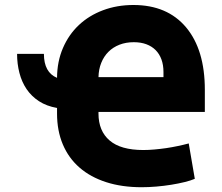

<svg xmlns="http://www.w3.org/2000/svg" viewBox="-20 -757 910 788"><path d="M160.2 -535.9Q160.2 -459.9 214.1 -437.5Q214.5 -504.6 238.3 -559.8Q262.1 -615.1 303.8 -654.3Q345.5 -693.5 402.9 -715Q460.2 -736.5 527.7 -736.5Q666.5 -736.5 743.6 -644.9Q820.7 -552.9 820.7 -388.5V-297.6H384.2V-291.2Q384.2 -219.5 429.9 -180.4Q475.5 -141.3 568.2 -141.3Q590.2 -141.3 614.2 -143.5Q638.1 -145.6 662.3 -149.1Q686.4 -152.7 709.9 -157.7Q733.3 -162.6 754.6 -168.3L779.5 -23.1Q763.1 -16 737.9 -9.8Q712.7 -3.6 683.1 1.2Q653.4 6 621.8 8.7Q590.2 11.4 561.4 11.4Q480.1 11.4 415.7 -9.4Q351.2 -30.2 306.5 -69.1Q261.7 -108 237.9 -164.2Q214.1 -220.5 214.1 -291.2V-313.9Q171.2 -321.4 140.1 -341.6Q109 -361.9 89.1 -391.3Q69.2 -420.8 59.7 -457.9Q50.1 -495 50.1 -535.9ZM384.2 -440.3H650.9V-461.6Q650.9 -490.4 642.6 -513.1Q634.2 -535.9 618.6 -551.5Q603 -567.1 580.4 -575.5Q557.9 -583.8 529.1 -583.8Q496.8 -583.8 470.3 -573.5Q443.9 -563.2 425.1 -544.4Q406.2 -525.6 395.6 -499.1Q384.9 -472.7 384.2 -440.3Z"/></svg>

Font: Inter P Extra Bold
Style: Regular
Weight: 800
Designer: Rasmus Andersson
Foundry: rsms
Version: Version 3.018;git-588b23468